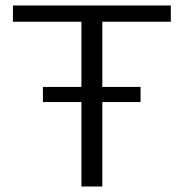

<svg xmlns="http://www.w3.org/2000/svg" viewBox="-20 -678 668 698"><path d="M276 -307H136V-362H276V-599H27V-658H601V-599H352V-362H491V-307H352V0H276Z"/></svg>

Font: LXGW Bright GB
Style: Regular
Weight: 400
Designer: Christian Thalmann (Catharsis Fonts)
Foundry: LXGW / Christian Thalmann (Catharsis Fonts) / Fontworks Inc.
Version: Version 5.510